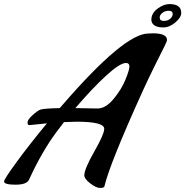

<svg xmlns="http://www.w3.org/2000/svg" viewBox="-37 -868 912 945"><path d="M477 49Q475 57 455.5 57Q436 57 407 34.5Q378 12 378 -5Q378 -36 427 -122Q476 -208 476 -234Q476 -269 340 -269Q320 -269 278 -267L240 -217Q170 -123 106 16Q95 41 39 41Q-17 41 -17 25Q-17 14 45.5 -71.5Q108 -157 194 -261Q179 -259 156 -257Q133 -255 120.5 -253.5Q108 -252 107 -252Q99 -252 98.5 -265Q98 -278 122 -300Q146 -322 160.5 -328Q175 -334 257 -336L271 -352Q575 -703 693 -703L716 -704Q785 -704 785 -671Q785 -665 772 -639L727 -549Q695 -485 665 -419Q503 -62 477 49ZM583 -558Q553 -558 484 -494.5Q415 -431 334 -336Q392 -335 443 -334Q483 -334 522 -381Q561 -428 580.5 -476Q600 -524 600 -541Q600 -558 583 -558ZM813 -799Q813 -815 794 -815Q775 -815 762 -804.5Q749 -794 749 -782Q749 -765 769 -765Q789 -765 801 -776Q813 -787 813 -799ZM708 -771Q708 -803 738.5 -825.5Q769 -848 797 -848Q825 -848 840 -837.5Q855 -827 855 -804.5Q855 -782 826 -757.5Q797 -733 767 -733Q737 -733 722.5 -743.5Q708 -754 708 -771Z"/></svg>

Font: Condiment
Style: Regular
Weight: 400
Designer: Angel Koziupa, Alejandro Paul
Foundry: Angel Koziupa, Alejandro Paul
Version: Version 1.001